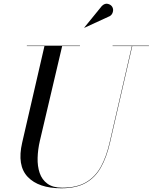

<svg xmlns="http://www.w3.org/2000/svg" viewBox="-20 -995 819 1030"><path d="M569 -908.5 433 -846 432 -847 526.5 -963Q542.5 -978.5 559 -974.2Q575.5 -970 582.5 -957.5Q589.5 -945 585.2 -930.2Q581 -915.5 569 -908.5ZM124 -750H409V-748H313.5L194 -240Q183 -193 181.8 -148.2Q180.5 -103.5 192.8 -67.2Q205 -31 234.5 -9.5Q264 12 314 12Q391 12 440.8 -16.8Q490.5 -45.5 520.5 -99.5Q550.5 -153.5 568 -230L687.5 -748H584V-750H779V-748H689.5L570 -230Q552 -151.5 521.2 -96.8Q490.5 -42 439.2 -13.5Q388 15 309 15Q187 15 128.8 -46Q70.5 -107 99 -230L218.5 -748H124Z"/></svg>

Font: Bodoni* 96pt
Style: Italic
Weight: 400
Italic angle: -13°
Version: Version 2.3